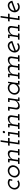

<svg xmlns="http://www.w3.org/2000/svg" viewBox="2788 -3446 667 6282"><g transform="rotate(-90 3121.0 -305.5)"><path d="M362 -35 335 -75Q314 -59 289.5 -51Q265 -43 239 -43Q209 -43 185 -53Q161 -63 145 -81Q126 -101 118 -128.5Q110 -156 114 -188Q118 -218 132.5 -244.5Q147 -271 170 -291Q192 -311 220 -322Q248 -333 279 -333Q301 -333 320 -327Q339 -321 355 -310L344 -238H391L406 -341Q384 -361 353.5 -372.5Q323 -384 287 -384Q245 -384 207.5 -368Q170 -352 139 -326Q109 -300 88.5 -264Q68 -228 62 -188Q56 -147 67 -111.5Q78 -76 101 -50Q124 -23 157.5 -7.5Q191 8 232 8Q268 8 300.5 -3.5Q333 -15 362 -35Z M456 -188Q449 -147 460 -111.5Q471 -76 495 -50Q517 -23 550.5 -7.5Q584 8 626 8Q667 8 705.5 -7.5Q744 -23 775 -50Q805 -76 825 -111.5Q845 -147 852 -188Q858 -228 847.5 -264Q837 -300 814 -327Q790 -353 755.5 -368.5Q721 -384 681 -384Q639 -384 601 -368.5Q563 -353 533 -327Q502 -300 482 -264Q462 -228 456 -188ZM508 -188Q512 -217 526.5 -243.5Q541 -270 564 -290Q586 -310 613.5 -321.5Q641 -333 672 -333Q702 -333 727 -321.5Q752 -310 769 -290Q786 -270 793.5 -243.5Q801 -217 797 -188Q793 -157 777.5 -131Q762 -105 740 -86Q718 -66 689.5 -54.5Q661 -43 631 -43Q601 -43 576.5 -54.5Q552 -66 535 -86Q518 -105 511 -131Q504 -157 508 -188Z M1185 -50 1179 0H1379L1385 -50H1315L1346 -271Q1351 -321 1323 -352Q1295 -383 1238 -383Q1183 -383 1135 -354.5Q1087 -326 1060 -278Q1062 -297 1062.5 -312Q1063 -327 1065 -346L1068 -375H954L947 -325H1017L979 -50H902L895 0H1095L1102 -50H1031L1052 -199Q1056 -228 1071.5 -252.5Q1087 -277 1110 -295Q1133 -312 1161 -322Q1189 -332 1218 -332Q1259 -330 1276.5 -307Q1294 -284 1291 -253L1263 -50Z M1621 -619 1587 -375H1501L1494 -324H1580L1535 0H1668L1674 -50H1594L1632 -324H1743L1750 -375H1639L1673 -619Z M1775 -50 1768 0H1968L1975 -50H1902L1947 -375H1820L1813 -325H1888L1850 -50ZM1904 -511Q1901 -495 1911.5 -484Q1922 -473 1936 -473Q1950 -473 1963 -484Q1976 -495 1979 -511Q1981 -527 1971 -538Q1961 -549 1947 -549Q1932 -549 1919 -538Q1906 -527 1904 -511Z M2328 -50 2322 0H2522L2528 -50H2458L2489 -271Q2494 -321 2466 -352Q2438 -383 2381 -383Q2326 -383 2278 -354.5Q2230 -326 2203 -278Q2205 -297 2205.5 -312Q2206 -327 2208 -346L2211 -375H2097L2090 -325H2160L2122 -50H2045L2038 0H2238L2245 -50H2174L2195 -199Q2199 -228 2214.5 -252.5Q2230 -277 2253 -295Q2276 -312 2304 -322Q2332 -332 2361 -332Q2402 -330 2419.5 -307Q2437 -284 2434 -253L2406 -50Z M2952 0H3069L3076 -45H3007L3053 -375H2929L2922 -325H2994L2973 -176Q2969 -147 2953.5 -122.5Q2938 -98 2915 -81Q2892 -63 2864 -53Q2836 -43 2806 -43Q2766 -45 2748.5 -68Q2731 -91 2734 -122L2769 -375H2645L2638 -325H2710L2679 -104Q2674 -54 2702.5 -23Q2731 8 2787 8Q2842 8 2890 -20.5Q2938 -49 2965 -97L2958 -52Z M3166 -187Q3160 -147 3171 -111.5Q3182 -76 3205 -50Q3227 -23 3261 -7.5Q3295 8 3337 8Q3373 8 3404 -3.5Q3435 -15 3457 -33Q3473 -43 3483.5 -54Q3494 -65 3500 -75Q3498 -65 3496.5 -55.5Q3495 -46 3493 -35L3489 0H3610L3617 -50H3542L3588 -375H3545Q3542 -355 3538 -336Q3534 -317 3531 -297Q3527 -311 3516 -327Q3505 -343 3486 -356Q3468 -368 3444 -376Q3420 -384 3391 -384Q3350 -384 3312 -368Q3274 -352 3243 -325Q3213 -299 3192.5 -263Q3172 -227 3166 -187ZM3219 -188Q3222 -218 3237 -244.5Q3252 -271 3274 -291Q3297 -311 3325 -321.5Q3353 -332 3384 -332Q3414 -332 3439.5 -321.5Q3465 -311 3482 -291Q3499 -272 3506.5 -245Q3514 -218 3510 -187Q3506 -157 3491 -131Q3476 -105 3453 -86Q3431 -66 3402.5 -54.5Q3374 -43 3343 -43Q3314 -43 3290.5 -53Q3267 -63 3250 -80Q3231 -100 3222.5 -128Q3214 -156 3219 -188Z M4254 -50 4247 0H4448L4454 -50H4383L4414 -271Q4419 -321 4391 -352Q4363 -383 4306 -383Q4251 -382 4205 -355.5Q4159 -329 4130 -283Q4131 -328 4103 -355.5Q4075 -383 4022 -383Q3965 -382 3918 -354Q3871 -326 3844 -278Q3846 -297 3846.5 -312Q3847 -327 3849 -346L3852 -375H3738L3731 -325H3801L3763 -50H3686L3679 0H3879L3886 -50H3815L3836 -199Q3840 -228 3855.5 -252.5Q3871 -277 3894 -295Q3917 -312 3945 -322Q3973 -332 4002 -332Q4043 -330 4060.5 -307Q4078 -284 4075 -253L4047 -50H3970L3963 0H4163L4170 -50H4099L4120 -202Q4125 -230 4141 -254Q4157 -278 4179 -295Q4202 -312 4229.5 -322Q4257 -332 4287 -332Q4327 -330 4344.5 -307Q4362 -284 4359 -253L4331 -50Z M4762 -333Q4796 -333 4821.5 -314Q4847 -295 4860 -265Q4794 -241 4729 -217Q4664 -193 4597 -169Q4597 -201 4609.5 -230.5Q4622 -260 4645 -282Q4667 -305 4697.5 -319Q4728 -333 4762 -333ZM4922 -236Q4917 -268 4904.5 -294.5Q4892 -321 4873 -341Q4853 -361 4826.5 -372.5Q4800 -384 4770 -384Q4728 -384 4690.5 -368.5Q4653 -353 4622 -327Q4592 -300 4571.5 -264Q4551 -228 4545 -188Q4539 -147 4550 -111.5Q4561 -76 4584 -49Q4607 -23 4640.5 -7.5Q4674 8 4715 8Q4754 8 4788.5 -6Q4823 -20 4852 -45Q4845 -55 4838.5 -64Q4832 -73 4825 -83Q4804 -64 4777.5 -53.5Q4751 -43 4722 -43Q4679 -43 4648 -64Q4617 -85 4605 -120Q4685 -149 4763.5 -178Q4842 -207 4922 -236Z M5251 -50 5245 0H5445L5451 -50H5381L5412 -271Q5417 -321 5389 -352Q5361 -383 5304 -383Q5249 -383 5201 -354.5Q5153 -326 5126 -278Q5128 -297 5128.5 -312Q5129 -327 5131 -346L5134 -375H5020L5013 -325H5083L5045 -50H4968L4961 0H5161L5168 -50H5097L5118 -199Q5122 -228 5137.5 -252.5Q5153 -277 5176 -295Q5199 -312 5227 -322Q5255 -332 5284 -332Q5325 -330 5342.5 -307Q5360 -284 5357 -253L5329 -50Z M5687 -619 5653 -375H5567L5560 -324H5646L5601 0H5734L5740 -50H5660L5698 -324H5809L5816 -375H5705L5739 -619Z M6078 -333Q6112 -333 6137.5 -314Q6163 -295 6176 -265Q6110 -241 6045 -217Q5980 -193 5913 -169Q5913 -201 5925.5 -230.5Q5938 -260 5961 -282Q5983 -305 6013.5 -319Q6044 -333 6078 -333ZM6238 -236Q6233 -268 6220.5 -294.5Q6208 -321 6189 -341Q6169 -361 6142.5 -372.5Q6116 -384 6086 -384Q6044 -384 6006.5 -368.5Q5969 -353 5938 -327Q5908 -300 5887.5 -264Q5867 -228 5861 -188Q5855 -147 5866 -111.5Q5877 -76 5900 -49Q5923 -23 5956.5 -7.5Q5990 8 6031 8Q6070 8 6104.5 -6Q6139 -20 6168 -45Q6161 -55 6154.5 -64Q6148 -73 6141 -83Q6120 -64 6093.5 -53.5Q6067 -43 6038 -43Q5995 -43 5964 -64Q5933 -85 5921 -120Q6001 -149 6079.5 -178Q6158 -207 6238 -236Z"/></g></svg>

Font: Josefin Slab Medium
Style: Italic
Weight: 500
Italic angle: -12°
Version: Version 2.000